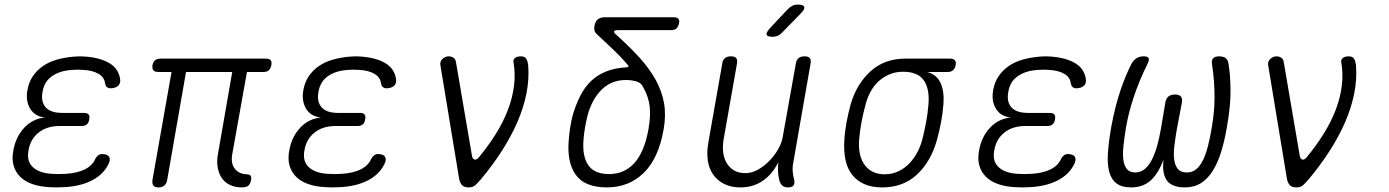

<svg xmlns="http://www.w3.org/2000/svg" viewBox="-20 -805 6040 835"><path d="M502 -463Q504 -454 502 -446Q500 -438 494.5 -432.5Q489 -427 480 -424Q471 -421 460 -421Q455 -421 451.5 -422.5Q448 -424 445 -426Q442 -428 440 -432.5Q438 -437 437 -442Q434 -469 408.5 -484Q383 -499 341 -501Q330 -502 318 -502Q306 -502 295 -501Q241 -498 206.5 -474Q172 -450 165 -405Q157 -363 178.5 -338.5Q200 -314 250 -314H345Q360 -314 365.5 -307Q371 -300 368 -286Q366 -271 357.5 -264Q349 -257 335 -257H239Q184 -257 148 -228.5Q112 -200 104 -151Q95 -104 123 -78Q151 -52 206 -49Q221 -48 236 -48Q251 -48 266 -49Q315 -52 348 -68Q381 -84 394 -113Q397 -119 400.5 -123Q404 -127 407 -129.5Q410 -132 414.5 -133.5Q419 -135 423 -135Q435 -135 443 -132Q451 -129 454.5 -123Q458 -117 457.5 -109.5Q457 -102 452 -92Q430 -46 379 -20Q328 6 256 9Q241 10 225.5 10Q210 10 196 9Q153 7 120.5 -4.5Q88 -16 67.5 -36.5Q47 -57 39 -85.5Q31 -114 38 -151Q49 -211 86 -250Q123 -289 176 -294Q133 -298 112 -331Q91 -364 99 -412Q105 -447 122.5 -473Q140 -499 166.5 -517.5Q193 -536 228.5 -546Q264 -556 305 -559Q316 -560 328 -560Q340 -560 351 -559Q416 -554 455.5 -530.5Q495 -507 502 -463Z M1032 10Q1002 10 979.5 -1Q957 -12 944 -31.5Q931 -51 926.5 -78Q922 -105 928 -136L990 -492H789L707 -22Q704 -6 694.5 2Q685 10 669 10Q653 10 647 2Q641 -6 643 -22L726 -492H667Q653 -492 647 -499.5Q641 -507 643 -521Q646 -536 654.5 -543Q663 -550 677 -550H1137Q1151 -550 1157 -543Q1163 -536 1160 -521Q1157 -507 1149 -499.5Q1141 -492 1127 -492H1054L990 -134Q983 -95 1001 -71.5Q1019 -48 1053 -47Q1065 -47 1069.5 -41Q1074 -35 1072 -23Q1069 -5 1060 2.5Q1051 10 1032 10Z M1702 -463Q1704 -454 1702 -446Q1700 -438 1694.5 -432.5Q1689 -427 1680 -424Q1671 -421 1660 -421Q1655 -421 1651.5 -422.5Q1648 -424 1645 -426Q1642 -428 1640 -432.5Q1638 -437 1637 -442Q1634 -469 1608.5 -484Q1583 -499 1541 -501Q1530 -502 1518 -502Q1506 -502 1495 -501Q1441 -498 1406.5 -474Q1372 -450 1365 -405Q1357 -363 1378.5 -338.5Q1400 -314 1450 -314H1545Q1560 -314 1565.5 -307Q1571 -300 1568 -286Q1566 -271 1557.5 -264Q1549 -257 1535 -257H1439Q1384 -257 1348 -228.5Q1312 -200 1304 -151Q1295 -104 1323 -78Q1351 -52 1406 -49Q1421 -48 1436 -48Q1451 -48 1466 -49Q1515 -52 1548 -68Q1581 -84 1594 -113Q1597 -119 1600.5 -123Q1604 -127 1607 -129.5Q1610 -132 1614.5 -133.5Q1619 -135 1623 -135Q1635 -135 1643 -132Q1651 -129 1654.5 -123Q1658 -117 1657.5 -109.5Q1657 -102 1652 -92Q1630 -46 1579 -20Q1528 6 1456 9Q1441 10 1425.5 10Q1410 10 1396 9Q1353 7 1320.5 -4.5Q1288 -16 1267.5 -36.5Q1247 -57 1239 -85.5Q1231 -114 1238 -151Q1249 -211 1286 -250Q1323 -289 1376 -294Q1333 -298 1312 -331Q1291 -364 1299 -412Q1305 -447 1322.5 -473Q1340 -499 1366.5 -517.5Q1393 -536 1428.5 -546Q1464 -556 1505 -559Q1516 -560 1528 -560Q1540 -560 1551 -559Q1616 -554 1655.5 -530.5Q1695 -507 1702 -463Z M1977 -26 1895 -523Q1894 -530 1896.5 -537Q1899 -544 1904.5 -549Q1910 -554 1917 -557Q1924 -560 1930 -560Q1943 -560 1952 -554Q1961 -548 1963 -535L2032 -131Q2034 -115 2042.5 -111.5Q2051 -108 2062 -120Q2104 -171 2136.5 -223Q2169 -275 2189 -327.5Q2209 -380 2215.5 -432.5Q2222 -485 2213 -535Q2212 -542 2214.5 -546.5Q2217 -551 2221.5 -554Q2226 -557 2232 -558.5Q2238 -560 2245 -560Q2263 -560 2269 -549Q2275 -538 2277 -523Q2282 -461 2269.5 -398.5Q2257 -336 2230 -274Q2203 -212 2163 -149.5Q2123 -87 2072 -26Q2058 -10 2047.5 0Q2037 10 2018 10Q1999 10 1990 1Q1981 -8 1977 -26Z M2660 -654Q2718 -602 2761.5 -554Q2805 -506 2832 -457Q2859 -408 2868 -355.5Q2877 -303 2866 -242Q2844 -116 2779.5 -53Q2715 10 2619 10Q2523 10 2483.5 -45.5Q2444 -101 2454 -202Q2456 -227 2460 -252Q2464 -277 2470 -302Q2484 -349 2503 -387Q2522 -425 2550 -452Q2578 -479 2615.5 -494Q2653 -509 2702 -512Q2711 -512 2713 -515Q2715 -518 2709 -524Q2684 -554 2650 -586.5Q2616 -619 2574 -658Q2568 -664 2565.5 -672Q2563 -680 2565 -690Q2568 -711 2579.5 -720.5Q2591 -730 2612 -730H2911Q2925 -730 2930.5 -723Q2936 -716 2933 -703Q2930 -689 2922 -681.5Q2914 -674 2900 -674H2670Q2654 -674 2651 -669Q2648 -664 2660 -654ZM2776 -428Q2768 -445 2747.5 -451Q2727 -457 2701 -457Q2639 -457 2596.5 -415Q2554 -373 2535 -302Q2529 -277 2524.5 -252Q2520 -227 2518 -202Q2511 -128 2537.5 -88Q2564 -48 2629 -48Q2695 -48 2738.5 -95.5Q2782 -143 2800 -242Q2805 -271 2806.5 -295.5Q2808 -320 2805.5 -341.5Q2803 -363 2796 -384Q2789 -405 2776 -428Z M3407 10Q3391 10 3382 2Q3373 -6 3369 -22Q3364 -41 3363.5 -60Q3363 -79 3365 -100Q3339 -47 3297 -18.5Q3255 10 3200 10Q3160 10 3130.5 -4.5Q3101 -19 3082.5 -44.5Q3064 -70 3058.5 -105Q3053 -140 3060 -182L3121 -528Q3123 -544 3132.5 -552Q3142 -560 3159 -560Q3176 -560 3182 -552Q3188 -544 3185 -528L3127 -199Q3122 -170 3125 -143.5Q3128 -117 3140 -96.5Q3152 -76 3172 -64Q3192 -52 3222 -52Q3249 -52 3276 -67Q3303 -82 3325.5 -105Q3348 -128 3364 -156Q3380 -184 3384 -209L3441 -528Q3443 -544 3452.5 -552Q3462 -560 3479 -560Q3496 -560 3502 -552Q3508 -544 3505 -528L3430 -98Q3426 -79 3427.5 -59.5Q3429 -40 3434 -22Q3437 -6 3430.5 2Q3424 10 3407 10ZM3381 -663Q3371 -653 3361.5 -649Q3352 -645 3340 -645Q3317 -645 3314 -654Q3311 -663 3328 -682L3406 -765Q3416 -775 3426 -780Q3436 -785 3449 -785Q3474 -785 3477.5 -775Q3481 -765 3462 -746Z M4102 -492H4012Q4054 -481 4070.5 -444Q4087 -407 4083 -353Q4080 -313 4072.5 -273Q4065 -233 4054 -194Q4028 -102 3968 -46Q3908 10 3817 10Q3771 10 3738.5 -4.5Q3706 -19 3685.5 -45.5Q3665 -72 3657 -109.5Q3649 -147 3652 -194Q3654 -233 3661.5 -273Q3669 -313 3680 -353Q3706 -441 3766.5 -495.5Q3827 -550 3917 -550H4113Q4127 -550 4133 -542.5Q4139 -535 4136 -521Q4133 -507 4124.5 -499.5Q4116 -492 4102 -492ZM3827 -47Q3855 -47 3880 -57Q3905 -67 3926.5 -86.5Q3948 -106 3964 -133Q3980 -160 3990 -194Q4000 -233 4007.5 -273Q4015 -313 4018 -353Q4023 -420 3997 -456.5Q3971 -493 3907 -493Q3852 -493 3808 -457.5Q3764 -422 3745 -353Q3734 -313 3726.5 -273Q3719 -233 3716 -194Q3712 -124 3742 -85.5Q3772 -47 3827 -47Z M4702 -463Q4704 -454 4702 -446Q4700 -438 4694.5 -432.5Q4689 -427 4680 -424Q4671 -421 4660 -421Q4655 -421 4651.5 -422.5Q4648 -424 4645 -426Q4642 -428 4640 -432.5Q4638 -437 4637 -442Q4634 -469 4608.5 -484Q4583 -499 4541 -501Q4530 -502 4518 -502Q4506 -502 4495 -501Q4441 -498 4406.5 -474Q4372 -450 4365 -405Q4357 -363 4378.5 -338.5Q4400 -314 4450 -314H4545Q4560 -314 4565.5 -307Q4571 -300 4568 -286Q4566 -271 4557.5 -264Q4549 -257 4535 -257H4439Q4384 -257 4348 -228.5Q4312 -200 4304 -151Q4295 -104 4323 -78Q4351 -52 4406 -49Q4421 -48 4436 -48Q4451 -48 4466 -49Q4515 -52 4548 -68Q4581 -84 4594 -113Q4597 -119 4600.5 -123Q4604 -127 4607 -129.5Q4610 -132 4614.5 -133.5Q4619 -135 4623 -135Q4635 -135 4643 -132Q4651 -129 4654.5 -123Q4658 -117 4657.5 -109.5Q4657 -102 4652 -92Q4630 -46 4579 -20Q4528 6 4456 9Q4441 10 4425.5 10Q4410 10 4396 9Q4353 7 4320.5 -4.5Q4288 -16 4267.5 -36.5Q4247 -57 4239 -85.5Q4231 -114 4238 -151Q4249 -211 4286 -250Q4323 -289 4376 -294Q4333 -298 4312 -331Q4291 -364 4299 -412Q4305 -447 4322.5 -473Q4340 -499 4366.5 -517.5Q4393 -536 4428.5 -546Q4464 -556 4505 -559Q4516 -560 4528 -560Q4540 -560 4551 -559Q4616 -554 4655.5 -530.5Q4695 -507 4702 -463Z M5282 -560Q5300 -560 5310.5 -552Q5321 -544 5323 -526Q5331 -478 5331.5 -411Q5332 -344 5316 -254Q5306 -194 5291 -145.5Q5276 -97 5254.5 -62.5Q5233 -28 5203.5 -9Q5174 10 5133 10Q5078 10 5055.5 -19Q5033 -48 5040 -111Q5018 -51 4984.5 -20.5Q4951 10 4899 10Q4858 10 4835 -8Q4812 -26 4803.5 -59.5Q4795 -93 4798.5 -142Q4802 -191 4813 -254Q4830 -345 4853 -412.5Q4876 -480 4901 -528Q4910 -544 4923 -552Q4936 -560 4954 -560Q4971 -560 4975 -552.5Q4979 -545 4971 -528Q4951 -488 4936.5 -452.5Q4922 -417 4911 -384Q4900 -351 4891.5 -318.5Q4883 -286 4877 -251Q4870 -208 4866 -172Q4862 -136 4865.5 -110Q4869 -84 4881 -69.5Q4893 -55 4917 -55Q4942 -55 4960.5 -71.5Q4979 -88 4992 -115.5Q5005 -143 5014 -177Q5023 -211 5029 -246L5048 -359Q5051 -377 5061.5 -385.5Q5072 -394 5090 -394Q5108 -394 5115.5 -385.5Q5123 -377 5120 -359L5098 -243Q5091 -203 5087 -168Q5083 -133 5087 -108Q5091 -83 5103.5 -69Q5116 -55 5142 -55Q5166 -55 5183 -69.5Q5200 -84 5212.5 -110Q5225 -136 5234 -172Q5243 -208 5250 -251Q5256 -286 5259 -318Q5262 -350 5262 -382.5Q5262 -415 5259.5 -450.5Q5257 -486 5251 -526Q5248 -543 5256 -551.5Q5264 -560 5282 -560Z M5577 -26 5495 -523Q5494 -530 5496.5 -537Q5499 -544 5504.5 -549Q5510 -554 5517 -557Q5524 -560 5530 -560Q5543 -560 5552 -554Q5561 -548 5563 -535L5632 -131Q5634 -115 5642.5 -111.5Q5651 -108 5662 -120Q5704 -171 5736.5 -223Q5769 -275 5789 -327.5Q5809 -380 5815.5 -432.5Q5822 -485 5813 -535Q5812 -542 5814.5 -546.5Q5817 -551 5821.5 -554Q5826 -557 5832 -558.5Q5838 -560 5845 -560Q5863 -560 5869 -549Q5875 -538 5877 -523Q5882 -461 5869.5 -398.5Q5857 -336 5830 -274Q5803 -212 5763 -149.5Q5723 -87 5672 -26Q5658 -10 5647.5 0Q5637 10 5618 10Q5599 10 5590 1Q5581 -8 5577 -26Z"/></svg>

Font: Maple Mono NL ExtraLight
Style: Italic
Weight: 275
Italic angle: -10°
Monospace: yes
Designer: subframe7536
Version: Version 7.000